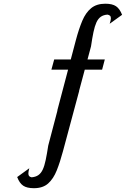

<svg xmlns="http://www.w3.org/2000/svg" viewBox="-20 -790 750 1034"><path d="M288.7 -195.4 388.7 -574.2Q404.7 -634.2 423.1 -678Q441.6 -721.9 470.8 -745.9Q500.1 -770 547.1 -770Q584.9 -770 604.9 -756.4Q624.8 -742.9 637.5 -710.3L570.7 -662.1Q576.7 -680.1 577.1 -690.1Q577.4 -700.2 572.9 -704.8Q568.3 -709.5 559 -711.3Q537.2 -709.8 522.9 -699.7Q508.6 -689.6 499.3 -669.4Q490.1 -649.1 483.4 -617.3Q476.7 -585.4 470.1 -540.1L377.7 -195.4ZM162.5 223.5Q125.1 223.5 105 210Q85 196.6 72.5 163.5L137.8 116.1Q132.9 133.8 132.8 143.8Q132.7 153.8 137 158.4Q141.3 163 150.2 164.9Q172.3 163 186.6 153Q200.9 143.1 210.3 123.1Q219.6 103 226.2 71.1Q232.9 39.2 239.8 -6.2L317.1 -300.3H406.4L319 24.8Q303.6 82.6 285.7 127.5Q267.9 172.4 239.4 198Q210.9 223.5 162.5 223.5ZM256.8 -414.9 271.8 -469.6H544.4L529.9 -414.9Z"/></svg>

Font: Russolo 10pt ExtraLight
Style: Regular
Weight: 200
Designer: Micah Stupak-Hahn
Version: Version 1.000